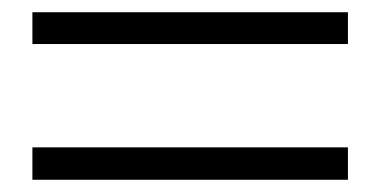

<svg xmlns="http://www.w3.org/2000/svg" viewBox="-20 -518 621 314"><path d="M549 -224V-277H33V-224ZM549 -446V-498H33V-446Z"/></svg>

Font: Noto Serif CJK JP Medium
Style: Regular
Weight: 500
Designer: Ryoko NISHIZUKA 西塚涼子 (kana & ideographs); Frank Grießhammer (Latin, Greek & Cyrillic); Wenlong ZHANG 张文龙 (bopomofo); San
Foundry: Adobe Systems Incorporated
Version: Version 1.000;PS 1;hotconv 16.6.53;makeotf.lib2.5.65590